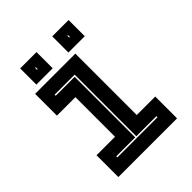

<svg xmlns="http://www.w3.org/2000/svg" viewBox="-193 -776 881 881"><g transform="rotate(-45 247.5 -335.5)"><path d="M57 0V-141.5H177V-398.5H57V-540H318V-141.5H438V0ZM117.5 -67H378V-74H247.5V-474H117.5V-467H240.5V-74H117.5ZM299 -566V-671H405V-566ZM91 -566V-671H197V-566ZM141 -612H145.5V-624H141ZM350 -612H354.5V-624H350Z"/></g></svg>

Font: Tourney Thin ExtraBold
Style: Regular
Weight: 800
Version: Version 1.015